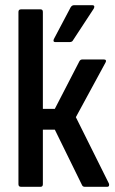

<svg xmlns="http://www.w3.org/2000/svg" viewBox="-20 -719 442 739"><path d="M399 -13Q401 -8 399.5 -4Q398 0 392 0H306Q298 0 295 -8L191 -220H145V-10Q145 0 136 0H61Q51 0 51 -10V-673Q51 -683 61 -683H136Q145 -683 145 -673V-300H191L286 -484Q290 -490 296 -490H381Q386 -490 387.5 -486.5Q389 -483 386 -478L272 -268ZM193 -557Q183 -557 187 -568L252 -691Q257 -699 265 -699H336Q341 -699 342.5 -695.5Q344 -692 341 -686L261 -564Q258 -557 247 -557Z"/></svg>

Font: Sofia Sans Condensed SemiBold
Style: Regular
Weight: 600
Designer: Botio Nikoltchev, Ani Petrova
Foundry: lettersoup
Version: Version 4.101